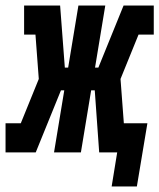

<svg xmlns="http://www.w3.org/2000/svg" viewBox="-50 -550 575 693"><path d="M444 123H353L373 0H308L292 -224H279L242 0H145L182 -224H170L79 0H-30V-105H25L90 -265L78 -425H37V-530H167L184 -306H196L233 -530H330L293 -306H305L396 -530H505V-425H450L385 -265L397 -105H482Z"/></svg>

Font: Iosevka Curly Slab XBdObl
Style: Regular
Weight: 800
Italic angle: -9°
Monospace: yes
Designer: Belleve Invis
Foundry: Belleve Invis
Version: Version 11.1.0; ttfautohint (v1.8.3)